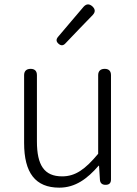

<svg xmlns="http://www.w3.org/2000/svg" viewBox="-20 -851 629 884"><path d="M432 -338V-143C372 -71 327 -39 266 -39C184 -39 150 -90 150 -200V-505C150 -524 140 -534 121 -534C102 -534 91 -524 91 -505V-193C91 -55 143 13 253 13C327 13 382 -28 434 -88H436L440 -24C441 -8 450 0 466 0C483 0 491 -8 491 -25V-267V-505C491 -524 481 -534 462 -534C443 -534 432 -524 432 -505ZM308 -753 247 -681C238 -670 238 -660 249 -650C260 -640 271 -640 281 -651L346 -719L407 -782C420 -796 419 -809 405 -822C391 -834 378 -834 365 -820Z"/></svg>

Font: GenSenRounded2 TW L
Style: Regular
Weight: 300
Version: Version 2.100;PS 2.1;hotconv 16.6.51;makeotf.lib2.5.65220 DE